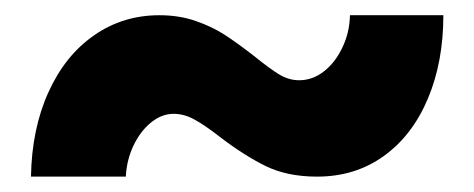

<svg xmlns="http://www.w3.org/2000/svg" viewBox="-20 -434 620 251"><path d="M188.5 -414.1Q214.4 -414.1 236.1 -406.5Q257.8 -398.9 273.9 -388.4Q290 -377.9 311.5 -361.3Q332.5 -344.2 345 -336.7Q357.4 -329.1 371.1 -329.1Q388.7 -329.1 403.6 -340.8Q418.5 -352.5 427.7 -372.1Q437 -391.6 437.5 -414.1H559.6Q559.6 -353 539.3 -304.9Q519 -256.8 481.7 -230Q444.3 -203.1 394.5 -203.1Q355.5 -203.1 327.1 -217Q298.8 -231 267.6 -254.9Q247.6 -270.5 234.1 -277.8Q220.7 -285.2 207 -285.2Q191.4 -285.2 177.5 -273.9Q163.6 -262.7 154.5 -243.7Q145.5 -224.6 144.5 -203.1H20.5Q21.5 -265.1 43.2 -313.2Q64.9 -361.3 102.8 -387.7Q140.6 -414.1 188.5 -414.1Z"/></svg>

Font: Reddit Sans Chocolate ExtraBold
Style: Regular
Weight: 800
Designer: Stephen Hutchings
Foundry: Reddit
Version: Version 1.011